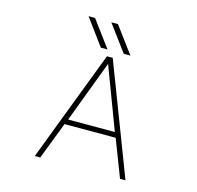

<svg xmlns="http://www.w3.org/2000/svg" viewBox="-131 -1087 1261 1226"><g transform="rotate(15 500.0 -473.5)"><path d="M672.9 -244.1H335L240.2 2H204.1L484.4 -732.4H522.5L803.7 2H767.6ZM584 -775.4 455.1 -949.2H499L627.9 -775.4ZM432.6 -775.4 304.7 -949.2H347.7L476.6 -775.4ZM503.9 -687.5 349.6 -278.3H658.2Z"/></g></svg>

Font: Gen Shin Gothic Monospace ExtraLight
Style: Regular
Weight: 200
Designer: [Source Han Sans]
Ryoko NISHIZUKA  (kana & ideographs); Paul D. Hunt (Latin, Greek & Cyrillic); Wenlong ZHANG  (bopomofo
Version: Version 1.002.20150607